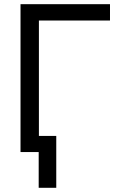

<svg xmlns="http://www.w3.org/2000/svg" viewBox="-20 -727 586 918"><path d="M505.9 -628.9H166V-77.1H249V170.9H165V0H78.1V-707H505.9Z"/></svg>

Font: Pretendard
Style: Regular
Weight: 400
Designer: Base glyphs from Inter by Rasmus Andersson; Hangeul glyphs from Noto Sans CJK(Source Han Sans) by Jang Soo-young and Kan
Foundry: Kil Hyung-jin
Version: Version 1.309